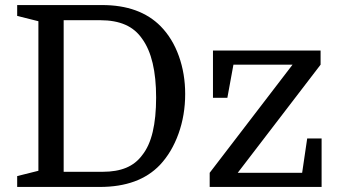

<svg xmlns="http://www.w3.org/2000/svg" viewBox="-20 -740 1344 760"><path d="M232 -60H387Q441 -60 479.5 -76Q518 -92 543 -126Q571 -161 584.5 -218Q598 -275 598 -354Q598 -510 543 -586Q517 -624 476 -642Q435 -660 377 -660H232ZM48 -720H384Q533 -720 616 -636Q663 -588 688 -518Q713 -448 713 -368Q713 -284 686.5 -210.5Q660 -137 613 -87Q530 0 375 0H48V-43L132 -64V-656L48 -677ZM1176 -56 1196 -192H1253V0H810V-56L1138 -484H904L880 -353H823V-540H1249V-484L921 -56Z"/></svg>

Font: Domine
Style: Regular
Weight: 400
Designer: Pablo Impallari, Rodrigo Fuenzalida, Brenda Gallo
Foundry: Pablo Impallari, Rodrigo Fuenzalida, Brenda Gallo
Version: Version 2.000